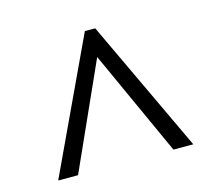

<svg xmlns="http://www.w3.org/2000/svg" viewBox="-73 -803 705 626"><g transform="rotate(-15 279.5 -490.0)"><path d="M51 -266 261 -714H296L507 -266H440L278 -622L118 -266Z"/></g></svg>

Font: Noto Serif Khmer
Style: Regular
Weight: 400
Designer: Danh Hong and the Monotype Design Team
Foundry: Monotype Imaging Inc.
Version: Version 2.003